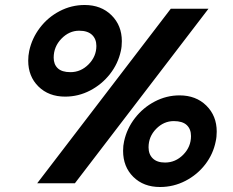

<svg xmlns="http://www.w3.org/2000/svg" viewBox="-20 -734 932 769"><path d="M93 -491Q93 -511 97 -530Q108 -581 140 -623Q172 -665 219 -689.5Q266 -714 319 -714Q385 -714 426.5 -673Q468 -632 468 -569Q468 -547 464 -530Q453 -479 420.5 -437.5Q388 -396 341 -371.5Q294 -347 241 -347Q175 -347 134 -387.5Q93 -428 93 -491ZM664 -699H815L280 0H129ZM366 -550Q366 -578 348.5 -594.5Q331 -611 297 -611Q257 -611 226 -579Q195 -547 195 -503Q195 -476 211.5 -460.5Q228 -445 262 -445Q304 -445 335 -476.5Q366 -508 366 -550ZM473 -130Q473 -151 477 -168Q488 -219 520.5 -261Q553 -303 600 -327.5Q647 -352 699 -352Q765 -352 806.5 -311Q848 -270 848 -207Q848 -185 844 -168Q834 -117 802 -75.5Q770 -34 722.5 -9.5Q675 15 621 15Q555 15 514 -25.5Q473 -66 473 -130ZM745 -189Q745 -217 728 -233Q711 -249 676 -249Q636 -249 605.5 -218Q575 -187 575 -144Q575 -116 592 -99.5Q609 -83 641 -83Q683 -83 714 -114.5Q745 -146 745 -189Z"/></svg>

Font: Prompt SemiBold
Style: Italic
Weight: 600
Italic angle: -12°
Designer: Katatrad Team
Foundry: CadsonDemak
Version: Version 1.001